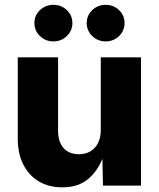

<svg xmlns="http://www.w3.org/2000/svg" viewBox="-20 -785 672 812"><path d="M243.2 7.3Q186 7.3 143.8 -18.1Q101.6 -43.5 78.4 -89.6Q55.2 -135.7 55.2 -197.8V-542.5H225.6V-231Q225.6 -185.1 248.8 -158.9Q272 -132.8 314 -132.8Q341.8 -132.8 362.3 -145Q382.8 -157.2 394.5 -179.9Q406.2 -202.6 406.2 -234.4V-542.5H576.2V0H415.5L412.6 -137.7H421.9Q401.4 -72.3 358.2 -32.5Q314.9 7.3 243.2 7.3ZM426.8 -609.9Q393.6 -609.9 370.1 -632.6Q346.7 -655.3 346.7 -687.5Q346.7 -719.7 370.1 -742.2Q393.6 -764.6 426.8 -764.6Q460.4 -764.6 483.6 -742.2Q506.8 -719.7 506.8 -687.5Q506.8 -655.3 483.6 -632.6Q460.4 -609.9 426.8 -609.9ZM206.1 -609.9Q172.4 -609.9 148.9 -632.6Q125.5 -655.3 125.5 -687.5Q125.5 -719.7 148.9 -742.2Q172.4 -764.6 206.1 -764.6Q239.3 -764.6 262.7 -742.2Q286.1 -719.7 286.1 -687.5Q286.1 -655.3 262.7 -632.6Q239.3 -609.9 206.1 -609.9Z"/></svg>

Font: Inter 16pt ExtraBold
Style: Regular
Weight: 800
Version: Version 4.001;git-66647c0bb